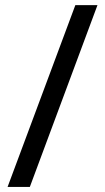

<svg xmlns="http://www.w3.org/2000/svg" viewBox="-20 -734 413 754"><path d="M362.8 -713.9 97.2 0H9.8L275.9 -713.9Z"/></svg>

Font: Droid Sans
Style: Regular
Weight: 400
Foundry: Ascender Corporation
Version: Version 1.00 build 114